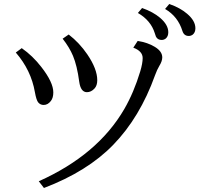

<svg xmlns="http://www.w3.org/2000/svg" viewBox="-20 -897 1000 962"><path d="M88.9 -655.8Q143.6 -617.7 187 -561.5Q247.1 -484.4 247.1 -434.1Q247.1 -406.7 234.9 -391.1Q219.7 -371.1 198.7 -371.1Q182.6 -371.1 171.9 -383.3Q162.1 -394.5 154.8 -435.5Q135.7 -545.4 59.1 -633.8ZM324.2 -724.1Q377.9 -682.6 417.5 -624.5Q467.3 -551.3 467.3 -495.1Q467.3 -468.3 453.6 -453.6Q436.5 -435.1 415.5 -435.1Q384.3 -435.1 377 -487.3Q366.2 -568.4 345.7 -617.2Q328.1 -659.2 293.9 -703.1ZM174.3 11.2Q469.7 -121.1 603 -351.1Q650.9 -434.1 682.6 -539.1Q694.8 -580.1 694.8 -606Q694.8 -640.6 647.9 -658.2L669.9 -691.9Q720.2 -684.1 755.9 -662.1Q793 -639.6 793 -609.4Q793 -590.3 777.8 -565.9Q767.1 -548.3 756.8 -520Q681.2 -309.1 546.9 -170.9Q418 -38.1 200.2 44.9ZM691.9 -856.9Q747.1 -837.4 781.7 -808.1Q823.2 -772.9 823.2 -735.4Q823.2 -714.4 810.1 -703.6Q800.8 -696.8 790 -696.8Q769.5 -696.8 761.2 -713.9Q759.8 -716.8 755.4 -731Q735.8 -794.4 670.9 -832ZM828.1 -877Q882.8 -857.9 917.5 -828.1Q959 -793 959 -755.4Q959 -734.4 945.8 -723.6Q936.5 -716.8 925.8 -716.8Q901.9 -716.8 894 -741.7Q871.6 -814.5 807.1 -852.1Z"/></svg>

Font: BIZ UDPMincho
Style: Regular
Weight: 400
Designer: TypeBank Co., Ltd.
Foundry: Morisawa Inc.
Version: Version 1.06